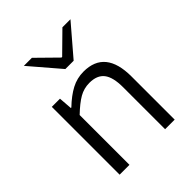

<svg xmlns="http://www.w3.org/2000/svg" viewBox="-220 -932 1063 1063"><g transform="rotate(-45 311.5 -400.5)"><path d="M96 -531H160L166 -452H170Q218 -498 262.5 -521.5Q307 -545 358 -545Q527 -545 527 -338V0H452V-329Q452 -407 424.5 -442.5Q397 -478 337 -478Q294 -478 257.5 -457Q221 -436 173 -390V0H96ZM147 -801H210L327 -686H332L449 -801H512L362 -626H297Z"/></g></svg>

Font: Nebula Sans Book
Style: Regular
Weight: 400
Designer: Paul D. Hunt for Adobe (as Source Sans)
Foundry: Nebula Entertainment & Broadcasting LLC
Version: Version 1.010